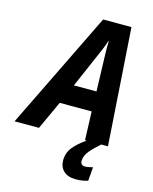

<svg xmlns="http://www.w3.org/2000/svg" viewBox="-198 -805 905 1132"><g transform="rotate(15 254.5 -239.0)"><path d="M-61 0 288 -715H461L509 0H369L363 -174H168L88 0ZM222 -295H360L354 -491Q353 -519 352.5 -546Q352 -573 353 -601H351Q343 -576 333 -551Q323 -526 310 -498ZM375 237Q327 237 301 212.5Q275 188 275 148Q275 101 304 66Q333 31 379 0H468Q431 32 406.5 61Q382 90 381 122Q381 150 409 150Q420 150 431.5 147.5Q443 145 456 142L449 226Q416 237 375 237Z"/></g></svg>

Font: Noto Sans SemiCondensed
Style: Bold Italic
Weight: 700
Width: 4
Italic angle: -12°
Designer: Monotype Design Team
Foundry: Monotype Imaging Inc.
Version: Version 2.013; ttfautohint (v1.8.4.7-5d5b)